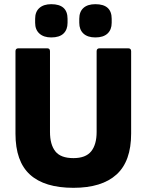

<svg xmlns="http://www.w3.org/2000/svg" viewBox="-20 -886 701 918"><path d="M331 12Q193 12 123.5 -51Q54 -114 54 -247V-641Q54 -655 68 -655H206Q219 -655 219 -641V-255Q219 -195 244.5 -162.5Q270 -130 331 -130Q390 -130 416 -162.5Q442 -195 442 -255V-641Q442 -655 456 -655H593Q607 -655 607 -641V-247Q607 -115 537 -51.5Q467 12 331 12ZM225 -707Q189 -707 168.5 -725.5Q148 -744 148 -777V-796Q148 -830 168.5 -848Q189 -866 225 -866Q303 -866 303 -796V-777Q303 -744 283.5 -725.5Q264 -707 225 -707ZM436 -707Q399 -707 379 -725.5Q359 -744 359 -777V-796Q359 -830 379 -848Q399 -866 436 -866Q514 -866 514 -796V-777Q514 -744 494 -725.5Q474 -707 436 -707Z"/></svg>

Font: Sofia Sans Black
Style: Regular
Weight: 900
Designer: Botio Nikoltchev, Ani Petrova
Foundry: lettersoup
Version: Version 4.100; ttfautohint (v1.8.3)